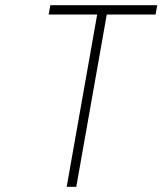

<svg xmlns="http://www.w3.org/2000/svg" viewBox="-20 -720 626 740"><path d="M237 0 354.5 -664H167.5L174 -700H586L579.5 -664H391.5L274 0Z"/></svg>

Font: Overpass Thin
Style: Italic
Weight: 250
Italic angle: -10°
Designer: Delve Withrington, Dave Bailey, Thomas Jockin
Foundry: Delve Fonts LLC
Version: Version 4.000